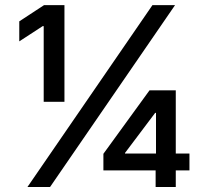

<svg xmlns="http://www.w3.org/2000/svg" viewBox="-20 -748 802 768"><path d="M154.8 -340.8V-643.6H150.9L57.1 -582.5V-662.6L156.2 -727.5H237.8V-340.8ZM89.8 0 589.8 -727.5H680.2L180.2 0ZM393.6 -66.4V-132.8L578.1 -386.7H635.3V-296.4H600.6L480 -136.2V-133.8H737.8V-66.4ZM602.5 0V-86.9L604 -116.2V-386.7H683.1V0Z"/></svg>

Font: V-Inter
Style: Medium-500
Weight: 500
Designer: Rasmus Andersson
Foundry: rsms
Version: Version 4.000;git-4146feb